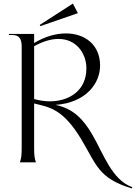

<svg xmlns="http://www.w3.org/2000/svg" viewBox="-20 -913 764 1080"><path d="M722 147 724 140C608 97 565 -43 498 -158C452 -236 396 -302 292 -323C463 -335 544 -444 543 -546C542 -661 458 -725 351 -725C295 -725 233 -708 172 -671V-722H30V-716H50C86 -716 102 -697 102 -652V-84C102 -40 100 -24 92 0H182C174 -24 172 -40 172 -84V-331C257 -310 334 -302 438 -128C523 14 533 90 722 147ZM466 -528C466 -402 367 -343 260 -343C231 -343 199 -348 172 -356V-653C224 -682 270 -694 309 -694C410 -694 466 -612 466 -528ZM207 -766 418 -839 390 -893 204 -773Z"/></svg>

Font: Sinistre
Style: Regular
Weight: 400
Designer: Jules Durand
Foundry: Collletttivo
Version: Version 69.420;Glyphs 3.2 (3217)